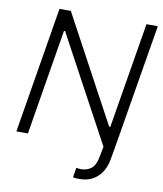

<svg xmlns="http://www.w3.org/2000/svg" viewBox="-98 -807 925 1090"><g transform="rotate(10 364.0 -262.5)"><path d="M537.6 0H601.6L589.8 66.4Q581.5 110.8 559.8 141.6Q538.1 172.4 506.8 188Q475.6 203.6 438 203.6Q427.2 204.1 416.3 203.6Q405.3 203.1 397.5 200.2L406.7 144.5Q411.6 145.5 418.5 146.5Q425.3 147.5 432.6 147.5Q468.3 147.5 492.4 128.7Q516.6 109.9 524.9 64.9ZM722.7 -727.5 601.6 0H537.6L209 -608.9H202.6L102.1 0H35.6L155.8 -727.5H221.2L549.8 -117.7H556.2L657.2 -727.5Z"/></g></svg>

Font: Inter Tight Light
Style: Italic
Weight: 300
Italic angle: -9.39999°
Designer: Rasmus Andersson
Foundry: rsms
Version: Version 3.004